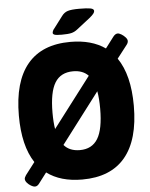

<svg xmlns="http://www.w3.org/2000/svg" viewBox="-60 -924 777 995"><g transform="rotate(-5 329.0 -426.0)"><path d="M81 23Q73 23 61 16Q49 9 40.5 -1Q32 -11 32 -21Q32 -28 40 -40L89 -104Q30 -193 30 -350Q30 -527 105.5 -617.5Q181 -708 329 -708Q439 -708 510 -658L554 -716Q565 -730 577 -730Q585 -730 596.5 -723Q608 -716 617 -706Q626 -696 626 -687Q626 -677 618 -667L566 -600Q628 -510 628 -350Q628 -173 552.5 -82.5Q477 8 329 8Q216 8 145 -45L104 9Q94 23 81 23ZM205 -350Q205 -301 211 -265L409 -525Q380 -555 330 -555Q265 -555 235 -506Q205 -457 205 -350ZM330 -145Q393 -145 423 -194Q453 -243 453 -350Q453 -403 446 -441L247 -179Q276 -145 330 -145ZM288 -749Q259 -749 250.5 -752.5Q242 -756 242 -762Q242 -766 244.5 -772.5Q247 -779 255 -788L298 -845Q311 -863 330 -869Q349 -875 389 -875Q430 -875 448 -871.5Q466 -868 466 -857Q466 -851 460 -843Q454 -835 438 -822L370 -769Q355 -757 338 -753Q321 -749 288 -749Z"/></g></svg>

Font: Asap Semi Condensed ExtraBold
Style: Regular
Weight: 800
Width: 4
Designer: Pablo Cosgaya
Foundry: Omnibus-Type
Version: Version 3.001; ttfautohint (v1.8.4.7-5d5b)